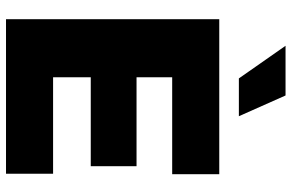

<svg xmlns="http://www.w3.org/2000/svg" viewBox="-190 -804 994 655"><g transform="rotate(90 307.5 -477.0)"><path d="M45.9 0V-727.5H574.7V-566.9H244.1V-445.3H547.4V-289.1H244.1V-160.6H573.2V0ZM248 -794.4 136.7 -953.6H306.2L377 -794.4Z"/></g></svg>

Font: Inter 16pt Black
Style: Regular
Weight: 900
Version: Version 4.001;git-66647c0bb